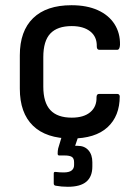

<svg xmlns="http://www.w3.org/2000/svg" viewBox="-20 -520 534 736"><path d="M254 11Q157 11 106.5 -38Q56 -87 56 -180V-308Q56 -401 107 -450.5Q158 -500 254 -500Q313 -500 355 -481Q397 -462 419 -427.5Q441 -393 440 -348Q439 -329 429 -329H361Q351 -329 351 -342Q352 -379 326 -399.5Q300 -420 255 -420Q200 -420 173 -391.5Q146 -363 146 -301V-188Q146 -127 173 -98Q200 -69 255 -69Q301 -69 326 -90Q351 -111 350 -147Q350 -160 360 -160H429Q438 -160 439 -151Q439 -75 392 -32Q345 11 254 11ZM240 196Q228 196 216.5 195Q205 194 194 192Q186 191 186 183V145Q186 138 193 139Q200 140 208.5 140.5Q217 141 224 141Q245 141 254.5 133.5Q264 126 264 113V102Q264 87 255.5 81.5Q247 76 228 76H207Q201 76 201 69Q201 64 201.5 58.5Q202 53 203 49L225 -24Q227 -31 234 -31H283Q291 -31 288 -20L268 39H278Q304 39 319 56Q334 73 334 102V118Q334 157 311 176.5Q288 196 240 196Z"/></svg>

Font: Sofia Sans Semi Condensed Medium
Style: Regular
Weight: 500
Designer: Botio Nikoltchev, Ani Petrova
Foundry: lettersoup
Version: Version 4.100